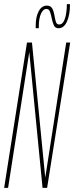

<svg xmlns="http://www.w3.org/2000/svg" viewBox="-21 -905 358 925"><path d="M-1 0 109 -700H133L197 -49L298 -700H317L206 0H184L120 -654L18 0ZM151 -769Q151 -771 151 -772.5Q151 -774 151 -775.5Q151 -777 151 -779Q151 -781 151 -782Q151 -824 165.5 -851Q180 -878 205 -878Q223 -878 230.5 -864.5Q238 -851 241 -832.5Q244 -814 248 -800.5Q252 -787 264 -787Q279 -787 287 -804Q295 -821 298 -842.5Q301 -864 301 -877Q301 -879 301 -881Q301 -883 301 -885H316Q316 -884 316 -883Q316 -882 316 -880Q316 -833 301.5 -801Q287 -769 261 -769Q245 -769 238.5 -783Q232 -797 228.5 -815.5Q225 -834 220 -848Q215 -862 202 -862Q187 -862 176.5 -839Q166 -816 166 -779Q166 -778 166 -776.5Q166 -775 166 -774Q166 -773 166 -771.5Q166 -770 166 -769Z"/></svg>

Font: Georama
Style: Italic
Weight: 400
Width: 2
Italic angle: -9°
Designer: Jean-Baptiste Levee
Foundry: Production Type
Version: Version 1.000